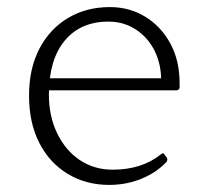

<svg xmlns="http://www.w3.org/2000/svg" viewBox="-20 -515 577 542"><path d="M288 7Q223 7 171.5 -24Q120 -55 91 -111.5Q62 -168 62 -245Q62 -322 91.5 -378Q121 -434 172.5 -464.5Q224 -495 290 -495Q346 -495 390.5 -467.5Q435 -440 461 -392Q487 -344 487 -280Q487 -277 487 -273.5Q487 -270 487 -267Q485 -260 478 -260H104V-294H452L434 -274Q434 -277 434.5 -280.5Q435 -284 435 -287Q435 -335 416 -372.5Q397 -410 363 -432Q329 -454 286 -454Q207 -454 162.5 -400Q118 -346 118 -248Q118 -187 141.5 -138.5Q165 -90 205.5 -63Q246 -36 298 -36Q381 -36 435 -80Q441 -85 444 -79L451 -70Q454 -64 450 -58Q422 -28 379.5 -10.5Q337 7 288 7Z"/></svg>

Font: Hahmlet ExtraLight
Style: Regular
Weight: 250
Designer: Minjoo Ham & Mark Frömberg
Foundry: hypertype
Version: Version 1.002